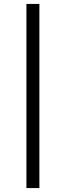

<svg xmlns="http://www.w3.org/2000/svg" viewBox="-20 -762 334 976"><path d="M114.3 194V-742H180.2V194Z"/></svg>

Font: Montserrat Alternates Thin
Style: Regular
Weight: 100
Designer: Julieta Ulanovsky
Foundry: Julieta Ulanovsky
Version: Version 9.000